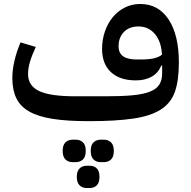

<svg xmlns="http://www.w3.org/2000/svg" viewBox="-20 -597 959 965"><path d="M425 12Q318 12 245 0.5Q172 -11 127 -36.5Q82 -62 62 -103.5Q42 -145 42 -205Q42 -285 83 -384L160 -361Q141 -321 131 -287.5Q121 -254 121 -225Q121 -166 176.5 -139.5Q232 -113 358 -113H511Q590 -113 644.5 -118Q699 -123 732.5 -136Q766 -149 780.5 -171.5Q795 -194 795 -229V-267H790Q776 -231 743 -212Q710 -193 663 -193Q582 -193 537.5 -234.5Q493 -276 493 -351Q493 -398 507.5 -439.5Q522 -481 547.5 -511.5Q573 -542 608 -559.5Q643 -577 685 -577Q776 -577 827.5 -499Q879 -421 879 -283Q879 -194 859.5 -137Q840 -80 789 -47Q738 -14 650 -1Q562 12 425 12ZM687 -298Q729 -298 754 -304Q779 -310 794 -322Q791 -387 759 -425.5Q727 -464 676 -464Q630 -464 603 -436.5Q576 -409 576 -365Q576 -330 599 -314Q622 -298 667 -298ZM487 218Q464 218 450 204.5Q436 191 436 161Q436 132 450 118.5Q464 105 487 105H501Q524 105 538 118.5Q552 132 552 161Q552 191 538 204.5Q524 218 501 218ZM416 348Q394 348 380 334.5Q366 321 366 292Q366 263 380 249.5Q394 236 416 236H431Q453 236 466.5 249.5Q480 263 480 292Q480 321 466.5 334.5Q453 348 431 348ZM345 218Q323 218 309 204.5Q295 191 295 161Q295 132 309 118.5Q323 105 345 105H360Q383 105 397 118.5Q411 132 411 161Q411 191 397 204.5Q383 218 360 218Z"/></svg>

Font: IBM Plex Sans Arabic Medium
Style: Regular
Weight: 500
Designer: Mike Abbink, Paul van der Laan, Pieter van Rosmalen, Wael Morcos, Khajak Apelian
Foundry: Bold Monday
Version: Version 1.1